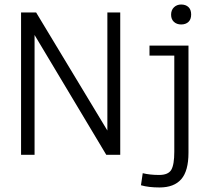

<svg xmlns="http://www.w3.org/2000/svg" viewBox="-20 -682 925 846"><path d="M681.2 88.9Q721.2 88.9 734.6 66.4Q748 43.9 748 -13.7V-437H638.7V-481H810.5V-8.8Q810.5 70.8 778.8 107.4Q747.1 144 683.1 144Q634.8 144 601.1 134.3L608.9 81.1Q640.6 88.9 681.2 88.9ZM733.9 -617.2Q733.9 -637.7 746.6 -649.9Q759.3 -662.1 778.3 -662.1Q798.3 -662.1 810.3 -650.9Q822.3 -639.6 822.3 -618.2Q822.3 -596.7 810.3 -585.4Q798.3 -574.2 778.3 -574.2Q758.8 -574.2 746.3 -585.7Q733.9 -597.2 733.9 -617.2ZM453.1 -627H509.8V0H448.2L132.3 -527.8V0H72.8V-627H139.2L453.1 -106.9Z"/></svg>

Font: Anaheim
Style: Regular
Weight: 400
Designer: vernon adams
Foundry: vernon adams
Version: Version 1.002; ttfautohint (v0.93.5-3d13) -l 8 -r 50 -G 200 